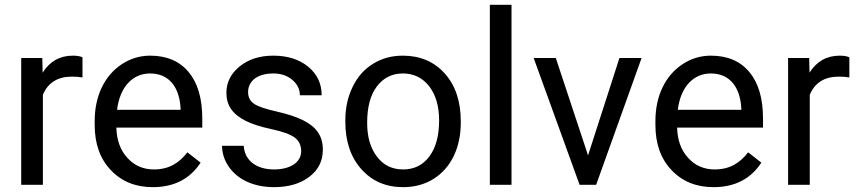

<svg xmlns="http://www.w3.org/2000/svg" viewBox="-20 -770 3574 800"><path d="M323.7 -531.2C314.5 -535.6 301.3 -538.1 283.7 -538.1C229.5 -538.1 187.5 -514.6 157.7 -467.3L156.2 -528.3H68.4V0H158.7V-375C179.7 -425.3 220.2 -450.7 279.3 -450.7C295.4 -450.7 310.1 -449.7 323.7 -447.3Z M616.7 9.8C705.1 9.8 771.5 -24.4 815.9 -92.3L760.7 -135.3C727.5 -92.3 685.5 -64 621.6 -64C576.7 -64 539.6 -80.1 510.7 -112.3C481.4 -144 466.3 -186 464.8 -238.3H822.8V-275.9C822.8 -360.4 803.7 -424.8 765.6 -470.2C727.5 -515.6 674.3 -538.1 605.5 -538.1C563.5 -538.1 524.4 -526.4 488.8 -503.4C416.5 -456.5 374.5 -371.1 374.5 -266.1V-249.5C374.5 -170.9 397 -107.9 441.9 -61C486.8 -13.7 544.9 9.8 616.7 9.8ZM605.5 -463.9C681.2 -463.9 727.1 -411.1 732.4 -319.3V-312.5H467.8C479.5 -408.2 532.7 -463.9 605.5 -463.9Z M1234.9 -140.1C1234.9 -93.8 1189.9 -64 1121.6 -64C1047.4 -64 999 -102.1 995.6 -162.6H905.3C905.3 -131.3 914.6 -102.5 933.1 -75.7C969.7 -22 1037.1 9.8 1121.6 9.8C1181.6 9.8 1231 -4.4 1268.6 -33.2C1306.2 -61.5 1325.2 -99.1 1325.2 -146.5C1325.2 -203.1 1298.8 -241.2 1242.7 -269C1214.8 -283.2 1178.2 -294.9 1133.3 -305.2C1087.9 -315.4 1056.6 -325.7 1039.6 -336.9C1022.5 -348.1 1013.7 -364.3 1013.7 -386.2C1013.7 -432.6 1052.7 -463.9 1118.7 -463.9C1150.4 -463.9 1177.2 -455.1 1198.2 -437C1219.2 -418.9 1229.5 -397.9 1229.5 -373H1320.3C1320.3 -421.4 1301.8 -460.9 1264.6 -491.7C1227.1 -522.5 1178.7 -538.1 1118.7 -538.1C1061.5 -538.1 1015.1 -522.9 978.5 -493.2C941.9 -463.4 923.3 -426.8 923.3 -383.3C923.3 -331.1 948.7 -294.4 1002.4 -267.1C1029.3 -253.4 1065.4 -241.7 1111.3 -231.9C1156.7 -222.2 1189 -210.4 1207.5 -197.3C1225.6 -183.6 1234.9 -164.6 1234.9 -140.1Z M1418.9 -262.7C1418.9 -180.7 1441.4 -114.7 1485.8 -64.9C1530.3 -15.1 1587.9 9.8 1659.7 9.8C1707 9.8 1749.5 -1.5 1786.1 -24.4C1859.4 -69.8 1899.9 -155.3 1899.9 -258.3V-264.6C1899.9 -347.2 1877.9 -413.6 1833.5 -463.4C1789.1 -513.2 1730.5 -538.1 1658.7 -538.1C1612.3 -538.1 1570.8 -526.9 1534.7 -504.4C1498 -481.9 1469.7 -450.2 1449.7 -408.7C1429.2 -367.2 1418.9 -320.8 1418.9 -269ZM1509.8 -258.3C1509.8 -324.2 1523.4 -375 1550.8 -410.6C1578.1 -446.3 1614.3 -463.9 1658.7 -463.9C1704.1 -463.9 1740.7 -445.8 1768.6 -410.2C1795.9 -374 1809.6 -327.1 1809.6 -269C1809.6 -204.1 1795.9 -153.8 1769 -118.2C1742.2 -82 1705.6 -64 1659.7 -64C1614.3 -64 1577.6 -81.5 1550.8 -117.2C1523.4 -152.8 1509.8 -199.7 1509.8 -258.3Z M2111.3 -750H2021V0H2111.3Z M2295.9 -528.3H2203.6L2395 0H2463.9L2653.3 -528.3H2561L2430.2 -122.6Z M2953.1 9.8C3041.5 9.8 3107.9 -24.4 3152.3 -92.3L3097.2 -135.3C3064 -92.3 3022 -64 2958 -64C2913.1 -64 2876 -80.1 2847.2 -112.3C2817.9 -144 2802.7 -186 2801.3 -238.3H3159.2V-275.9C3159.2 -360.4 3140.1 -424.8 3102.1 -470.2C3064 -515.6 3010.7 -538.1 2941.9 -538.1C2899.9 -538.1 2860.8 -526.4 2825.2 -503.4C2752.9 -456.5 2710.9 -371.1 2710.9 -266.1V-249.5C2710.9 -170.9 2733.4 -107.9 2778.3 -61C2823.2 -13.7 2881.3 9.8 2953.1 9.8ZM2941.9 -463.9C3017.6 -463.9 3063.5 -411.1 3068.8 -319.3V-312.5H2804.2C2815.9 -408.2 2869.1 -463.9 2941.9 -463.9Z M3519 -531.2C3509.8 -535.6 3496.6 -538.1 3479 -538.1C3424.8 -538.1 3382.8 -514.6 3353 -467.3L3351.6 -528.3H3263.7V0H3354V-375C3375 -425.3 3415.5 -450.7 3474.6 -450.7C3490.7 -450.7 3505.4 -449.7 3519 -447.3Z"/></svg>

Font: Shabnam
Style: Regular
Weight: 400
Foundry: DejaVu fonts team - Redesigned by Saber Rastikerdar - Based on Vazir font
Version: Version 5.0.1